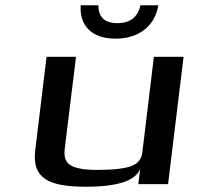

<svg xmlns="http://www.w3.org/2000/svg" viewBox="-20 -700 756 730"><path d="M307 10C427 10 497 -13 513 -59L506 0H619L678 -484H565L521 -119C518 -94 503 -77 478 -68C453 -59 410 -54 347 -54C319 -54 295 -56 276 -61C235 -70 221 -93 226 -134L269 -484H157L114 -129C101 -23 163 10 307 10ZM582 -680H514C504 -635 475 -612 426 -612C378 -612 354 -635 354 -680H287C281 -606 326 -553 419 -553C513 -553 570 -606 582 -680Z"/></svg>

Font: Gamestation Extended
Style: Italic
Weight: 400
Width: 7
Designer: Jonas Hecksher
Foundry: Jonas Hecksher, Playtypeª, e-types AS
Version: Version 1.003